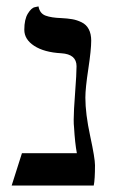

<svg xmlns="http://www.w3.org/2000/svg" viewBox="-20 -574 357 594"><path d="M244.1 -272Q244.1 -222.2 259 -153.1Q273.9 -84 273.9 -63Q273.9 -19 270 0H16.1L47.9 -100.1H217.8Q211.9 -130.9 209 -181.2Q208 -188 208 -204.1Q208 -230 212.4 -287.6Q216.8 -345.2 216.8 -369.1Q216.8 -406.2 169.9 -409.2Q116.7 -412.1 85.9 -432.1Q55.2 -452.1 55.2 -481.9Q55.2 -514.2 66.2 -532Q77.1 -549.8 87.9 -551.8L99.1 -554.2Q103 -532.2 121.1 -525.6Q139.2 -519 168.9 -518.1Q189 -517.1 203.4 -514.6Q217.8 -512.2 232.4 -505.1Q247.1 -498 254.6 -483.6Q262.2 -469.2 262.2 -448.2Q262.2 -420.4 253.2 -360.6Q244.1 -300.8 244.1 -272Z"/></svg>

Font: Linux Biolinum O
Style: Bold
Weight: 700
Designer: Philipp H. Poll
Foundry: Philipp H. Poll
Version: Version 1.3.2